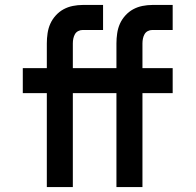

<svg xmlns="http://www.w3.org/2000/svg" viewBox="-20 -755 790 775"><path d="M169 0V-379H72V-480H169V-580Q169 -600 172 -620.5Q175 -641 183 -659Q191 -677 205 -692.5Q219 -708 236.5 -717.5Q254 -727 274 -731Q294 -735 314 -735H396V-634H314Q304 -634 295.5 -629.5Q287 -625 282.5 -617Q278 -609 276 -599.5Q274 -590 274 -580V-480H396V-379H274V0ZM450 0V-379H353V-480H450V-580Q450 -600 453 -620.5Q456 -641 464 -659Q472 -677 486 -692.5Q500 -708 517.5 -717.5Q535 -727 555 -731Q575 -735 595 -735H677V-634H595Q585 -634 576.5 -629.5Q568 -625 563.5 -617Q559 -609 557 -599.5Q555 -590 555 -580V-480H677V-379H555V0Z"/></svg>

Font: Iosevka Aile
Style: Bold
Weight: 700
Designer: Belleve Invis
Foundry: Belleve Invis
Version: Version 28.0.1; ttfautohint (v1.8.4)